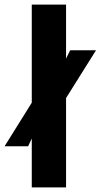

<svg xmlns="http://www.w3.org/2000/svg" viewBox="-20 -820 440 840"><path d="M0 -180 131 -390 243 -511 287 -600H400L259 -375L134 -246L103 -180ZM119 0V-800H269V0Z"/></svg>

Font: Big Shoulders Stencil Display Thin Black
Style: Regular
Weight: 900
Version: Version 2.001